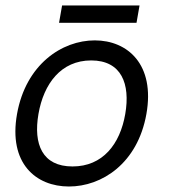

<svg xmlns="http://www.w3.org/2000/svg" viewBox="-20 -663 631 699"><path d="M231 16C351 16 481 -68 513 -248C545 -428 445 -516 325 -516C205 -516 74 -428 42 -248C10 -68 111 16 231 16ZM120 -248C139 -358 202 -443 312 -443C422 -443 455 -358 436 -248C417 -138 354 -57 244 -57C134 -57 101 -138 120 -248ZM195 -580H477L488 -643H206Z"/></svg>

Font: Uncut Sans
Style: Italic
Weight: 400
Italic angle: -10°
Designer: Kasper Nordkvist
Foundry: Uncut Type
Version: Version 1.111;FEAKit 1.0